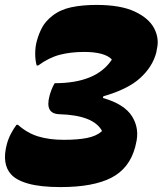

<svg xmlns="http://www.w3.org/2000/svg" viewBox="-20 -740 661 780"><path d="M372 -720Q470 -720 527.5 -693Q585 -666 606.5 -624.5Q628 -583 617 -539L615 -527Q600 -469 549.5 -423Q499 -377 400 -349L398 -342Q486 -317 517 -266.5Q548 -216 532 -155L529 -142Q506 -56 432.5 -18Q359 20 226 20Q145 20 95 6Q45 -8 24 -33Q6 -53 1.5 -83.5Q-3 -114 8 -155Q14 -177 24.5 -197Q35 -217 47 -233H53Q91 -199 136 -185.5Q181 -172 239 -172Q296 -172 333.5 -179.5Q371 -187 393 -206L394 -209Q359 -272 221 -276Q162 -278 181 -350Q185 -365 190 -377.5Q195 -390 202 -402Q370 -402 433 -496L434 -499Q404 -529 322 -529Q267 -529 223 -517.5Q179 -506 135 -474H129Q123 -495 123 -522.5Q123 -550 130 -575Q138 -604 151.5 -629Q165 -654 193 -676Q225 -701 269.5 -710.5Q314 -720 372 -720Z"/></svg>

Font: Recursive Sn Csl St Blk
Style: Italic
Weight: 900
Italic angle: -15°
Version: Version 1.079;hotconv 1.0.112;makeotfexe 2.5.65598; ttfautoh